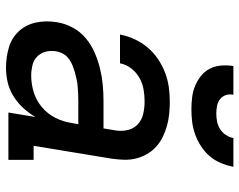

<svg xmlns="http://www.w3.org/2000/svg" viewBox="-99 -691 798 640"><g transform="rotate(90 300.0 -371.0)"><path d="M206 8Q171 8 138.5 -1.5Q106 -11 84 -35Q62 -59 55 -92.5Q48 -126 54 -161Q58 -188 71.5 -213.5Q85 -239 107 -257.5Q129 -276 155.5 -287.5Q182 -299 209 -305.5Q236 -312 263 -314.5Q290 -317 317 -317H408L415 -359Q418 -380 413 -399.5Q408 -419 393.5 -432Q379 -445 359 -449.5Q339 -454 318 -454Q298 -454 278 -450.5Q258 -447 240 -437Q222 -427 208.5 -410Q195 -393 191 -372H95Q100 -397 110.5 -420Q121 -443 137.5 -463Q154 -483 176 -498Q198 -513 221.5 -522Q245 -531 269.5 -534.5Q294 -538 318 -538Q339 -538 359.5 -536Q380 -534 399.5 -528.5Q419 -523 436.5 -514.5Q454 -506 468.5 -493Q483 -480 493 -463Q503 -446 508 -426.5Q513 -407 512.5 -386.5Q512 -366 509 -345L466 -84H513V0H355L370 -90Q357 -68 339.5 -49Q322 -30 300 -16.5Q278 -3 254 2.5Q230 8 206 8ZM232 -76Q260 -76 287.5 -84.5Q315 -93 337.5 -112Q360 -131 373 -157Q386 -183 390 -211L394 -233H317Q305 -233 293 -232.5Q281 -232 269 -231Q257 -230 245 -227.5Q233 -225 221 -221.5Q209 -218 197.5 -213.5Q186 -209 175.5 -201Q165 -193 159 -182Q153 -171 151 -159Q148 -141 152.5 -124Q157 -107 169 -95.5Q181 -84 198 -80Q215 -76 232 -76ZM345 -610Q324 -610 304 -612.5Q284 -615 266 -622.5Q248 -630 233 -642Q218 -654 209 -671.5Q200 -689 198.5 -709.5Q197 -730 200 -750H296Q293 -737 297 -725Q301 -713 310.5 -705.5Q320 -698 333 -695.5Q346 -693 358 -693Q372 -693 385 -695.5Q398 -698 410 -705.5Q422 -713 430 -725Q438 -737 440 -750H536Q532 -729 523.5 -708.5Q515 -688 501 -671.5Q487 -655 468 -642.5Q449 -630 428 -622.5Q407 -615 386 -612.5Q365 -610 345 -610Z"/></g></svg>

Font: Iosevka Curly Slab MdExObl
Style: Regular
Weight: 500
Width: 7
Italic angle: -9°
Monospace: yes
Designer: Belleve Invis
Foundry: Belleve Invis
Version: Version 11.1.0; ttfautohint (v1.8.3)